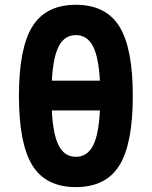

<svg xmlns="http://www.w3.org/2000/svg" viewBox="-20 -762 626 792"><path d="M293 9.8Q169.4 9.8 113.8 -79.3Q58.1 -168.5 58.1 -366.2Q58.1 -564 113.8 -653.1Q169.4 -742.2 293 -742.2Q416.5 -742.2 472.2 -653.1Q527.8 -564 527.8 -366.2Q527.8 -168.5 472.2 -79.3Q416.5 9.8 293 9.8ZM293 -115.2Q339.4 -115.2 363.3 -160.6Q387.2 -206.1 392.1 -306.2H193.8Q198.7 -206.1 222.7 -160.6Q246.6 -115.2 293 -115.2ZM193.8 -429.2H392.1Q386.7 -527.8 362.8 -572.5Q338.9 -617.2 293 -617.2Q247.1 -617.2 223.1 -572.5Q199.2 -527.8 193.8 -429.2Z"/></svg>

Font: CaskaydiaMono NF
Style: Bold
Weight: 700
Designer: Aaron Bell
Foundry: Saja Typeworks
Version: Version 2111.001; ttfautohint (v1.8.4);Nerd Fonts 3.1.1